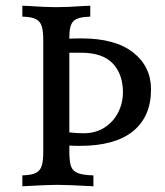

<svg xmlns="http://www.w3.org/2000/svg" viewBox="-20 -647 577 670"><path d="M222 -139V-119Q222 -84 227.5 -67.5Q233 -51 250.5 -43.5Q268 -36 306 -35V3Q213 -2 180 -2Q148 -2 58 3V-35Q90 -36 105 -43.5Q120 -51 125.5 -68Q131 -85 131 -119V-505Q131 -539 125.5 -556Q120 -573 105 -580.5Q90 -588 58 -589V-627L82 -626Q138 -622 176 -622Q216 -622 271 -626L295 -627V-589Q251 -588 236.5 -573.5Q222 -559 222 -520V-512Q234 -513 264 -513Q382 -513 444.5 -464Q507 -415 507 -335Q507 -240 444 -189Q381 -138 259 -138Q235 -138 222 -139ZM222 -463V-185Q246 -182 272 -182Q313 -182 344 -201.5Q375 -221 392 -254Q409 -287 409 -325Q409 -388 373.5 -425.5Q338 -463 263 -463Z"/></svg>

Font: Gupter Medium
Style: Regular
Weight: 500
Designer: Octavio Pardo
Version: Version 1.000